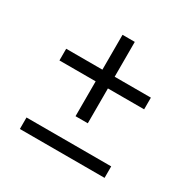

<svg xmlns="http://www.w3.org/2000/svg" viewBox="-137 -722 848 854"><g transform="rotate(30 287.5 -295.5)"><path d="M70 0V-59H505V0ZM256 -173V-591H319V-173ZM70 -352V-412H505V-352Z"/></g></svg>

Font: MOST Montserrat
Style: Regular
Weight: 400
Designer: Julieta Ulanovsky
Foundry: Julieta Ulanovsky
Version: Version 8.000;March 11, 2024;FontCreator 15.0.0.2926 64-bit